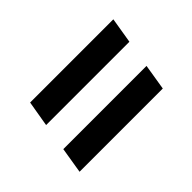

<svg xmlns="http://www.w3.org/2000/svg" viewBox="-49 -674 771 771"><g transform="rotate(-45 336.5 -288.5)"><path d="M74.7 -120.1 92.8 -230.5H565.4L547.4 -120.1ZM112.3 -347.7 130.9 -457H603.5L585.4 -347.7Z"/></g></svg>

Font: Inter Semi Bold
Style: Italic
Weight: 600
Italic angle: -9.39999°
Designer: Rasmus Andersson
Foundry: rsms
Version: Version 4.000;git-3c8e0fc